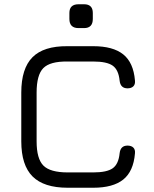

<svg xmlns="http://www.w3.org/2000/svg" viewBox="-20 -882 724 902"><path d="M349 -750Q306 -750 306 -793V-821Q306 -862 349 -862H375Q416 -862 416 -821V-793Q416 -750 375 -750ZM298 0Q186 0 133 -53Q80 -106 80 -218V-447Q80 -560 132.5 -613Q185 -666 297 -665H418Q511 -665 559 -626.5Q607 -588 614 -504Q616 -486 606.5 -476.5Q597 -467 579 -467Q546 -467 542 -503Q537 -554 509.5 -573.5Q482 -593 418 -593H297Q215 -594 183.5 -562Q152 -530 152 -447V-218Q152 -136 184 -104Q216 -72 298 -72H418Q482 -72 509.5 -91.5Q537 -111 542 -162Q546 -198 579 -198Q597 -198 606.5 -188.5Q616 -179 614 -161Q607 -77 559 -38.5Q511 0 418 0Z"/></svg>

Font: Jura SemiBold
Style: Regular
Weight: 600
Designer: Daniel Johnson, Alexei Vanyashin
Foundry: Daniel Johnson
Version: Version 5.103